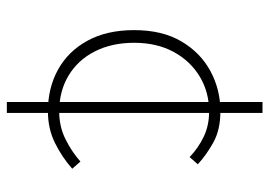

<svg xmlns="http://www.w3.org/2000/svg" viewBox="-133 -625 787 561"><g transform="rotate(90 260.5 -344.5)"><path d="M305 -91Q237 -91 183.5 -120.5Q130 -150 99 -206.5Q68 -263 68 -343Q68 -425 101 -481Q134 -537 188 -566Q242 -595 305 -595Q359 -595 396 -574.5Q433 -554 460 -529L439 -505Q413 -530 380 -546Q347 -562 306 -562Q249 -562 203.5 -534.5Q158 -507 131.5 -458Q105 -409 105 -343Q105 -278 130 -228.5Q155 -179 200.5 -151.5Q246 -124 306 -124Q350 -124 387 -142.5Q424 -161 452 -186L473 -162Q439 -132 397.5 -111.5Q356 -91 305 -91ZM278 29V-718H310V29Z"/></g></svg>

Font: Noto Sans KR Thin Thin
Style: Regular
Weight: 250
Version: Version 2.004-H2;hotconv 1.0.118;makeotfexe 2.5.65603